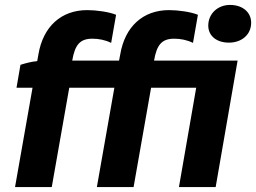

<svg xmlns="http://www.w3.org/2000/svg" viewBox="-20 -759 1039 779"><path d="M63 -496 47 -403H112L41 0H190L261 -403H444L373 0H522L593 -403H776L706 0H855L944 -513H605C616 -578 637 -602 687 -602C712 -602 739 -597 763 -585L783 -699C754 -711 702 -718 666 -718C560 -718 487 -651 468 -539L463 -513H273C284 -578 305 -602 355 -602C380 -602 407 -597 431 -585L451 -699C422 -711 370 -718 334 -718C228 -718 155 -651 136 -539L131 -511C107 -509 82 -502 63 -496ZM909 -586C959 -586 999 -617 999 -667C999 -708 966 -739 913 -739C864 -739 825 -704 825 -655C825 -614 858 -586 909 -586Z"/></svg>

Font: Fixel Display 20240404
Style: Bold Italic
Weight: 700
Italic angle: -10°
Designer: AlfaBravo + MacPaw
Foundry: Kyrylo Tkachov, Marchela Mozhyna, Serhii Makarenko, Maria Weinstein, Zakhar Kryvoshyya
Version: Version 1.211;Glyphs 3.2 (3225)